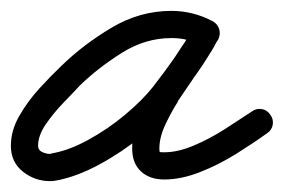

<svg xmlns="http://www.w3.org/2000/svg" viewBox="-32 -302 522 353"><path d="M359 -263Q368 -258 371 -248.5Q374 -239 369 -229Q364 -220 354.5 -217Q345 -214 335 -219Q322 -226 310.5 -229Q299 -232 283 -232Q235 -232 191.5 -204.5Q148 -177 115 -145Q104 -133 85.5 -114Q67 -95 52.5 -74Q38 -53 38 -34Q38 -26 45.5 -22.5Q53 -19 60 -19Q62 -19 63 -20Q94 -25 130.5 -45Q167 -65 198.5 -91.5Q230 -118 249 -142Q270 -169 289 -196Q308 -223 324 -252Q330 -263 339.5 -264.5Q349 -266 358 -262Q366 -258 370 -249Q374 -240 368 -229Q362 -216 355 -205Q355 -205 355 -206Q355 -206 355 -206Q353 -202 350 -197.5Q347 -193 344 -188Q344 -188 344 -188Q344 -188 344 -188Q332 -170 319.5 -152Q307 -134 295 -116Q295 -116 295 -116Q295 -115 295 -115Q284 -98 272.5 -74Q261 -50 261 -29Q261 -23 262 -22.5Q263 -22 270 -22Q295 -22 324.5 -34.5Q354 -47 382 -65Q410 -83 431 -97Q431 -97 431 -97Q431 -97 431 -97Q439 -103 449 -101.5Q459 -100 465 -91Q471 -83 469.5 -73Q468 -63 459 -57Q434 -39 402 -19Q370 1 335.5 14.5Q301 28 270 28Q243 28 227 13Q211 -2 211 -29Q211 -57 224.5 -88Q238 -119 253 -143Q253 -143 253 -142Q253 -142 253 -142Q264 -161 277 -179Q290 -197 302 -216Q302 -216 302 -216Q302 -216 302 -216Q305 -220 307.5 -224Q310 -228 313 -232Q313 -232 313 -232Q313 -233 313 -233Q319 -241 324 -251Q329 -262 338.5 -263.5Q348 -265 357 -261Q365 -257 369.5 -248Q374 -239 368 -228Q351 -197 331 -168.5Q311 -140 289 -112Q266 -82 229 -52Q192 -22 150.5 0.5Q109 23 71 30Q66 31 60 31Q32 31 10 13.5Q-12 -4 -12 -34Q-12 -62 3.5 -89Q19 -116 40.5 -139.5Q62 -163 81 -181Q121 -220 173 -251Q225 -282 283 -282Q323 -282 359 -263Q359 -263 359 -263Q359 -263 359 -263Z"/></svg>

Font: FRB American Cursive Semibold
Style: Italic
Weight: 600
Italic angle: -25°
Version: Version 2.0;Modular Font Editor K font №1